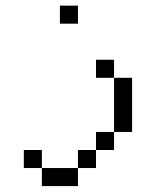

<svg xmlns="http://www.w3.org/2000/svg" viewBox="-20 -582 540 665"><path d="M250 -500V-562.5H187.5V-500ZM125 0V62.5H250V0ZM125 0V-62.5H62.5V0ZM250 0H312.5V-62.5H250ZM312.5 -62.5H375V-125H312.5ZM375 -125H437.5V-312.5H375ZM375 -312.5V-375H312.5V-312.5Z"/></svg>

Font: UnifontExMono
Style: Regular
Weight: 500
Version: Version 15.0.06